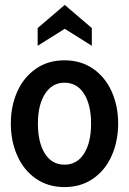

<svg xmlns="http://www.w3.org/2000/svg" viewBox="-20 -750 524 780"><path d="M24 -248Q24 -319 50 -377.5Q76 -436 125.5 -470.5Q175 -505 242 -505Q309 -505 358.5 -470.5Q408 -436 434 -377.5Q460 -319 460 -248Q460 -177 434 -118Q408 -59 358.5 -24.5Q309 10 242 10Q175 10 125.5 -24.5Q76 -59 50 -118Q24 -177 24 -248ZM350 -248Q350 -324 321.5 -369Q293 -414 242 -414Q192 -414 163 -369Q134 -324 134 -248Q134 -171 162.5 -126Q191 -81 242 -81Q293 -81 321.5 -126Q350 -171 350 -248ZM133 -636 243 -730 353 -636V-564L243 -633L133 -564Z"/></svg>

Font: Cabin Condensed SemiBold
Style: Regular
Weight: 600
Width: 3
Designer: Pablo Impallari
Foundry: Pablo Impallari. http://www.impallari.com Igino Marini. http://www.ikern.com
Version: Version 2.200